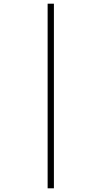

<svg xmlns="http://www.w3.org/2000/svg" viewBox="-20 -780 551 1040"><path d="M238 240H272V-760H238Z"/></svg>

Font: Noto Serif Ethiopic SemiCondensed ExtraLight
Style: Regular
Weight: 200
Width: 4
Designer: Monotype Design Team
Foundry: Monotype Imaging Inc.
Version: Version 2.102